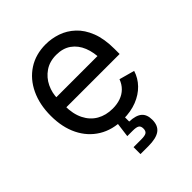

<svg xmlns="http://www.w3.org/2000/svg" viewBox="-211 -677 1004 1004"><g transform="rotate(-45 291.5 -174.5)"><path d="M306.6 11.7Q227.5 11.7 170.2 -23.4Q112.8 -58.6 81.8 -121.6Q50.8 -184.6 50.8 -268.6Q50.8 -352.5 81.1 -416.5Q111.3 -480.5 166.7 -516.6Q222.2 -552.7 296.4 -552.7Q339.8 -552.7 382.1 -538.3Q424.3 -523.9 458.7 -491.9Q493.2 -460 513.7 -407.7Q534.2 -355.5 534.2 -279.8V-243.2H110.4V-317.4H486.8L445.8 -290Q445.8 -343.8 429 -385.5Q412.1 -427.2 378.9 -450.9Q345.7 -474.6 296.4 -474.6Q247.1 -474.6 211.9 -450.4Q176.8 -426.3 158.2 -387.5Q139.6 -348.6 139.6 -304.2V-254.9Q139.6 -194.3 160.6 -152.1Q181.6 -109.9 219.5 -88.1Q257.3 -66.4 307.1 -66.4Q339.4 -66.4 365.7 -75.7Q392.1 -85 411.1 -103.8Q430.2 -122.6 440.4 -150.4L525.4 -127Q512.7 -85.9 482.4 -54.7Q452.1 -23.4 407.5 -5.9Q362.8 11.7 306.6 11.7ZM241.2 204.1V152.8H298.8Q325.7 152.8 336.2 145.8Q346.7 138.7 346.7 120.6Q346.7 102.5 336.2 95.7Q325.7 88.9 298.8 88.9H258.8L273.4 -23.4H319.8V0V42Q367.7 43.9 389.9 62.7Q412.1 81.5 412.1 121.1Q412.1 164.1 385 184.1Q357.9 204.1 299.3 204.1Z"/></g></svg>

Font: Adwaita Sans
Style: Regular
Weight: 400
Designer: Rasmus Andersson
Foundry: rsms
Version: Version 4.001;git-9221beed3